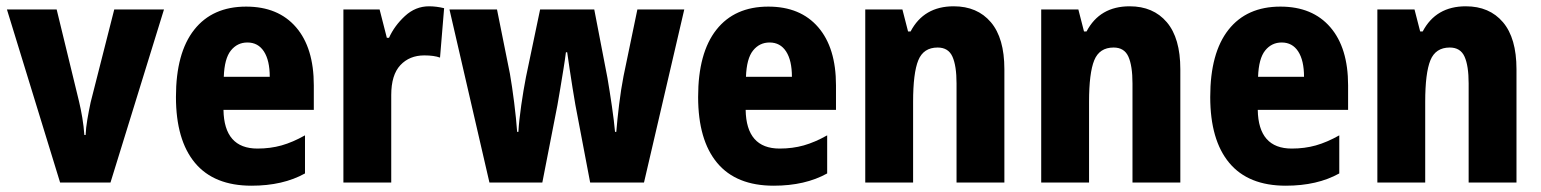

<svg xmlns="http://www.w3.org/2000/svg" viewBox="-20 -580 4896 610"><path d="M171 0 2 -550H160L231 -258Q237 -233 241.5 -206Q246 -179 248 -151H252Q253 -174 257.5 -200.5Q262 -227 268 -255L343 -550H501L331 0Z M762 -559Q864 -559 920.5 -493.5Q977 -428 977 -309V-231H690Q692 -108 798 -108Q839 -108 874.5 -118Q910 -128 949 -150V-29Q879 10 779 10Q660 10 599.5 -62.5Q539 -135 539 -272Q539 -412 597 -485.5Q655 -559 762 -559ZM766 -445Q734 -445 713.5 -419.5Q693 -394 691 -336H837Q837 -388 818.5 -416.5Q800 -445 766 -445Z M1343 -560Q1366 -560 1391 -554L1378 -397Q1359 -404 1328 -404Q1281 -404 1252 -373Q1223 -342 1223 -278V0H1071V-550H1186L1209 -460H1216Q1233 -498 1266.5 -529Q1300 -560 1343 -560Z M1808 -247Q1804 -270 1799 -301Q1794 -332 1789.5 -362.5Q1785 -393 1782 -414H1778Q1775 -390 1770 -359.5Q1765 -329 1760 -298.5Q1755 -268 1751 -246L1703 0H1535L1408 -550H1559L1600 -346Q1607 -306 1613.5 -254.5Q1620 -203 1623 -161H1627Q1629 -197 1636 -245.5Q1643 -294 1651 -335L1696 -550H1868L1910 -332Q1917 -291 1924 -243Q1931 -195 1934 -161H1938Q1941 -199 1947 -248Q1953 -297 1961 -338L2005 -550H2154L2026 0H1855Z M2421 -559Q2523 -559 2579.5 -493.5Q2636 -428 2636 -309V-231H2349Q2351 -108 2457 -108Q2498 -108 2533.5 -118Q2569 -128 2608 -150V-29Q2538 10 2438 10Q2319 10 2258.5 -62.5Q2198 -135 2198 -272Q2198 -412 2256 -485.5Q2314 -559 2421 -559ZM2425 -445Q2393 -445 2372.5 -419.5Q2352 -394 2350 -336H2496Q2496 -388 2477.5 -416.5Q2459 -445 2425 -445Z M3010 -560Q3085 -560 3128 -509.5Q3171 -459 3171 -360V0H3019V-315Q3019 -371 3006 -400Q2993 -429 2959 -429Q2914 -429 2897.5 -388.5Q2881 -348 2881 -256V0H2729V-550H2847L2865 -480H2873Q2915 -560 3010 -560Z M3569 -560Q3644 -560 3687 -509.5Q3730 -459 3730 -360V0H3578V-315Q3578 -371 3565 -400Q3552 -429 3518 -429Q3473 -429 3456.5 -388.5Q3440 -348 3440 -256V0H3288V-550H3406L3424 -480H3432Q3474 -560 3569 -560Z M4048 -559Q4150 -559 4206.5 -493.5Q4263 -428 4263 -309V-231H3976Q3978 -108 4084 -108Q4125 -108 4160.5 -118Q4196 -128 4235 -150V-29Q4165 10 4065 10Q3946 10 3885.5 -62.5Q3825 -135 3825 -272Q3825 -412 3883 -485.5Q3941 -559 4048 -559ZM4052 -445Q4020 -445 3999.5 -419.5Q3979 -394 3977 -336H4123Q4123 -388 4104.5 -416.5Q4086 -445 4052 -445Z M4637 -560Q4712 -560 4755 -509.5Q4798 -459 4798 -360V0H4646V-315Q4646 -371 4633 -400Q4620 -429 4586 -429Q4541 -429 4524.5 -388.5Q4508 -348 4508 -256V0H4356V-550H4474L4492 -480H4500Q4542 -560 4637 -560Z"/></svg>

Font: Noto Sans Condensed ExtraBold
Style: Regular
Weight: 800
Width: 3
Designer: Monotype Design Team
Foundry: Monotype Imaging Inc.
Version: Version 2.013; ttfautohint (v1.8.4.7-5d5b)